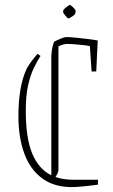

<svg xmlns="http://www.w3.org/2000/svg" viewBox="-20 -752 459 782"><path d="M145 -524Q132 -504 118 -475.5Q104 -447 94.5 -405Q85 -363 85 -301Q85 -189 111.5 -126Q138 -63 189 -38V-520Q189 -528 191 -545Q193 -562 200 -582Q216 -590 229.5 -595.5Q243 -601 250 -601Q265 -601 289.5 -598.5Q314 -596 339 -593Q364 -590 378 -587L372 -461H353L346 -564Q340 -566 322.5 -568Q305 -570 286 -571.5Q267 -573 254 -573Q238 -573 218 -563V-61Q218 -53 214 -45Q210 -37 206 -31Q237 -20 277 -20H379V0Q352 4 320.5 7Q289 10 272 10Q199 10 150.5 -26.5Q102 -63 78.5 -128Q55 -193 55 -280Q55 -339 63.5 -388.5Q72 -438 90 -475Q101 -493 110.5 -505.5Q120 -518 133 -533ZM238 -711Q239 -714 250.5 -723Q262 -732 264 -732Q268 -732 279 -721Q290 -710 288 -705L286 -696Q285 -692 273.5 -684.5Q262 -677 259 -677Q255 -677 245.5 -689Q236 -701 237 -704Z"/></svg>

Font: Grenze Gotisch Thin
Style: Regular
Weight: 100
Designer: Renata Polastri
Foundry: Omnibus-Type
Version: Version 1.001